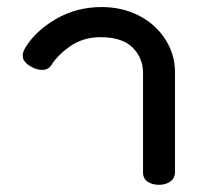

<svg xmlns="http://www.w3.org/2000/svg" viewBox="-20 -514 565 534"><path d="M466.7 -36.4Q466.7 -18.2 453.8 -9.1Q440.9 0 422.2 0Q403.5 0 390.7 -8.6Q377.8 -17.2 377.8 -34.3V-312.1Q377.8 -352.5 349 -381.6Q320.2 -410.6 259.1 -410.6Q234.3 -410.6 212.9 -403.8Q191.4 -397 174.2 -384.8Q157.1 -372.7 144.4 -359.8Q131.8 -347 125.8 -337.4Q116.7 -320.2 99.2 -319.7Q81.8 -319.2 66.2 -328.8Q30.8 -348 50 -380.8Q78.8 -428.3 136.1 -461.4Q193.4 -494.4 262.6 -494.4Q305.6 -494.4 342.7 -480.8Q379.8 -467.2 406.8 -443.2Q433.8 -419.2 450.3 -385.9Q466.7 -352.5 466.7 -312.1V-36.4Z"/></svg>

Font: Myanmar KatKuu
Style: Regular
Weight: 400
Designer: Khon Soe Zaw Thu
Foundry: MPUA
Version: Version 1.00 September 13, 2016, initial release